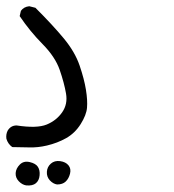

<svg xmlns="http://www.w3.org/2000/svg" viewBox="-30 -298 550 607"><path d="M52.7 288.1Q40 286.1 29.3 274.9Q18.6 263.7 19.5 249Q20.5 234.4 32.7 222.2Q44.9 210 64 214.4Q83 218.8 89.8 229.5Q96.7 240.2 95.2 256.3Q93.8 272.5 83.5 281.2Q73.2 290 52.7 288.1ZM150.4 285.2Q137.7 283.2 127.4 272Q117.2 260.7 118.2 245.1Q119.1 229.5 130.9 219.2Q142.6 209 160.2 211.4Q177.7 213.9 186.5 224.6Q195.3 235.4 191.4 251Q187.5 266.6 177.7 275.9Q168 285.2 150.4 285.2ZM118.2 162.1Q89.8 168.9 62 168Q34.2 167 8.8 167Q-4.9 157.2 -9.8 140.6Q-11.7 127 -5.9 115.2Q3.9 98.6 22.5 98.6Q86.9 108.4 117.7 95.7Q148.4 83 166.5 57.1Q184.6 31.2 178.7 -2.4Q172.9 -36.1 158.7 -77.1Q144.5 -118.2 104.5 -158.7Q64.5 -199.2 32.2 -247.1L36.1 -263.7Q44.9 -276.4 62.5 -278.3L82 -273.4Q136.7 -218.8 171.9 -176.3Q207 -133.8 221.7 -90.8Q236.3 -47.9 241.7 -14.2Q247.1 19.5 245.1 42.5Q243.2 65.4 225.1 94.2Q207 123 179.2 138.7Q151.4 154.3 118.2 162.1Z"/></svg>

Font: NaikaiFont
Style: Regular
Weight: 400
Version: Version 1.67